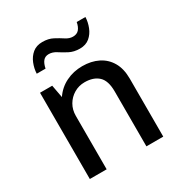

<svg xmlns="http://www.w3.org/2000/svg" viewBox="-170 -858 935 985"><g transform="rotate(-30 297.5 -365.5)"><path d="M78.8 0V-511H151L165 -435.8Q193.2 -477.5 237.4 -499.2Q281.5 -521 333.8 -521Q386.8 -521 427.2 -500.9Q467.8 -480.8 490.8 -441.4Q513.8 -402 513.8 -343.2V0H414V-325.5Q414 -389 384.8 -416.2Q355.5 -443.5 303.2 -443.5Q268.8 -443.5 240.4 -426.6Q212 -409.8 195.2 -381.1Q178.5 -352.5 178.5 -316.2V0ZM113 -604Q114.2 -634.2 126 -663.6Q137.8 -693 160.6 -711.9Q183.5 -730.8 218.8 -730.8Q254.5 -730.8 280.4 -717.1Q306.2 -703.5 327.4 -689.5Q348.5 -675.5 369.8 -675.5Q393 -675.5 405.8 -690.1Q418.5 -704.8 423.2 -731.2H474.8Q473.8 -701.5 462.2 -672.1Q450.8 -642.8 428 -623.6Q405.2 -604.5 370.2 -604.5Q334.8 -604.5 308.1 -618.5Q281.5 -632.5 260 -646.5Q238.5 -660.5 216 -660.5Q194.8 -660.5 182.8 -646.2Q170.8 -632 165.2 -604Z"/></g></svg>

Font: Chivo Medium
Style: Regular
Weight: 500
Designer: Hector Gatti
Foundry: Omnibus-Type
Version: Version 2.002